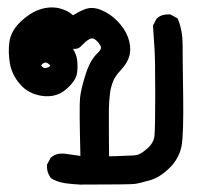

<svg xmlns="http://www.w3.org/2000/svg" viewBox="-20 -288 540 520"><path d="M196.8 211.9Q177.7 210.9 158.2 208.5Q151.4 207.5 144.8 205.8Q138.2 204.1 132.1 201.7Q126 199.2 120.1 195.8L118.7 194.8L117.2 193.4Q113.8 188.5 111.3 183.1Q108.9 177.7 107.9 171.9Q106.9 166 107.4 159.7V157.2L108.4 155.8L116.2 141.1L117.2 139.2L118.7 138.2Q131.3 127 151.9 127.9H152.3H152.8L197.8 134.3Q194.3 -0.5 196.8 -22.9Q199.2 -46.9 211.4 -85Q223.6 -124.5 243.2 -143.1Q255.9 -154.8 252.9 -162.1Q248 -173.3 237.3 -181.2Q230 -186.5 222.2 -182.1Q216.3 -178.7 210.9 -174.1Q205.6 -169.4 200.7 -164.1Q198.7 -161.6 195.8 -159.7Q192.9 -157.7 189.9 -156.7Q187 -155.8 183.8 -155.5Q180.7 -155.3 177.7 -155.8Q186 -142.1 188.5 -128.4Q191.4 -108.4 188.5 -89.4Q185.1 -68.4 158.7 -45.9Q131.8 -22.9 93.8 -28.3Q56.6 -33.7 34.2 -60.1Q12.2 -85.4 6.8 -116.2Q4.4 -130.4 3.9 -144.8Q3.4 -159.2 5.4 -173.8Q9.3 -204.1 36.1 -229.5Q62 -253.9 87.4 -262.2Q112.8 -271 138.7 -266.1Q149.4 -263.7 159.7 -258.8Q169.9 -253.9 177.7 -246.6Q192.9 -256.3 208 -262.2Q229.5 -271.5 255.4 -260.3Q267.1 -255.4 278.1 -247.8Q289.1 -240.2 298.3 -230.5Q317.9 -210.4 326.7 -187Q335.4 -163.1 331.5 -141.6Q327.6 -120.6 308.1 -99.1Q299.8 -90.3 294.2 -82.3Q288.6 -74.2 286.1 -67.4Q284.7 -63.5 283.4 -59.6Q282.2 -55.7 281 -51.5Q279.8 -47.4 279.1 -43.2Q278.3 -39.1 277.8 -34.2Q275.4 -16.1 274.9 7.3Q274.9 14.6 274.9 31.7Q274.9 48.8 274.9 75Q274.9 101.1 275.4 135.3Q287.1 135.3 296.9 134.8Q306.6 134.3 314.5 134Q322.3 133.8 328.4 133.5Q334.5 133.3 339.1 133.1Q343.8 132.8 346.7 132.3Q349.1 132.3 351.8 131.6Q354.5 130.9 357.7 129.4Q360.8 127.9 364 125.7Q367.2 123.5 371.1 120.6Q375 117.7 378.9 114.3Q388.2 106 392.8 97.4Q397.5 88.9 398.4 79.6Q399.4 69.3 399.9 40.3Q400.4 11.2 400.4 -35.2Q400.4 -128.4 398.4 -157.7L394.5 -216.3V-218.8L395.5 -221.2L403.3 -235.8L404.3 -237.8L405.8 -238.8Q412.1 -244.6 420.7 -247.1Q429.2 -249.5 439 -249H441.4L442.9 -248L457.5 -240.2L460.9 -238.3L462.4 -234.9Q474.6 -204.1 474.6 -168.5Q474.6 -151.9 474.9 -117.2Q475.1 -82.5 476.1 -29.8Q477.5 76.2 471.7 107.9Q468.3 124.5 460 139.6Q451.7 154.8 438.5 167.5Q412.1 193.4 384.3 200.7Q358.4 208 346.7 210Q335 211.9 197.3 211.9ZM116.2 -111.3Q106.4 -119.6 102.1 -118.7Q95.2 -116.7 91.8 -111.3Q91.3 -111.3 91.3 -110.8L94.7 -106.9Q96.7 -105 98.9 -104.2Q101.1 -103.5 103.5 -103.8Q106 -104 108.9 -105Q114.7 -106.9 116.2 -111.3Z"/></svg>

Font: NaikaiFont
Style: Bold
Weight: 700
Version: Version 1.89